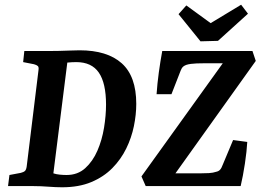

<svg xmlns="http://www.w3.org/2000/svg" viewBox="-20 -788 1108 813"><path d="M243 5Q217 5 184.5 2.5Q152 0 123 0H14L20 -47L68 -56Q80 -59 85.5 -64Q91 -69 93 -83L143 -491Q145 -504 140 -508.5Q135 -513 124 -516L78 -525L83 -572H189Q206 -572 230 -572.5Q254 -573 277.5 -574Q301 -575 317 -575Q434 -575 495.5 -520Q557 -465 557 -348Q557 -303 547 -254Q537 -205 514.5 -159Q492 -113 455.5 -76Q419 -39 366.5 -17Q314 5 243 5ZM262 -47Q309 -47 341 -76Q373 -105 392.5 -150Q412 -195 420.5 -247Q429 -299 429 -345Q429 -436 398.5 -480.5Q368 -525 303 -525Q295 -525 284.5 -524.5Q274 -524 265 -523L206 -54Q218 -50 233 -48.5Q248 -47 262 -47ZM597 0 579 -41 934 -535 945 -520H840Q826 -520 813 -519.5Q800 -519 788.5 -517.5Q777 -516 768 -513Q758 -509 753.5 -504Q749 -499 745 -489L706 -389H643Q646 -434 652.5 -481.5Q659 -529 667 -572H1049L1063 -530L710 -36L693 -54H827Q848 -54 865 -55Q882 -56 897 -61Q906 -63 912 -69.5Q918 -76 923 -90L967 -195L1027 -187Q1025 -148 1017 -95Q1009 -42 999 0ZM1030 -730 903 -615 829 -613 736 -728 769 -765 872 -690 1001 -768Z"/></svg>

Font: Rasa SemiBold
Style: Italic
Weight: 600
Italic angle: -7.10001°
Designer: Anna Giedrys (Yrsa+Rasa design), David Brezina (Yrsa art-direction, Rasa art-direction, design)
Foundry: Rosetta Type Foundry
Version: Version 2.004